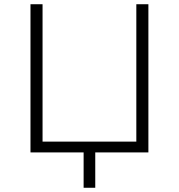

<svg xmlns="http://www.w3.org/2000/svg" viewBox="-20 -720 845 907"><path d="M681 -700V0H430V167H375V0H124V-700H181V-51H624V-700Z"/></svg>

Font: Montserrat-Alt1 Light
Style: Regular
Weight: 300
Designer: Differentunic
Foundry: Differentunic
Version: Version 7.222